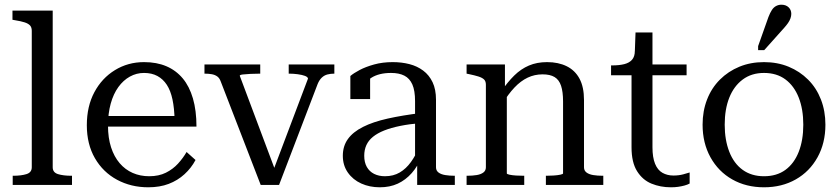

<svg xmlns="http://www.w3.org/2000/svg" viewBox="-20 -786 3571 816"><path d="M204 -741V-75Q204 -53 226.5 -46Q249 -39 284 -39H286V0H34V-39H36Q70 -39 92.5 -46Q115 -53 115 -75V-655Q115 -670 107.5 -678Q100 -686 84.5 -691Q69 -696 44 -700L33 -702V-741Z M439 -252Q439 -200 452 -160Q465 -120 488.5 -92.5Q512 -65 544 -51Q576 -37 614 -37Q655 -37 685 -52Q715 -67 736.5 -90.5Q758 -114 773 -140L811 -106Q793 -72 764 -45.5Q735 -19 697 -4.5Q659 10 610 10Q537 10 477.5 -22Q418 -54 383.5 -113.5Q349 -173 349 -254Q349 -334 381 -394Q413 -454 468.5 -488Q524 -522 592 -522Q646 -522 687 -504.5Q728 -487 756.5 -453Q785 -419 800 -367.5Q815 -316 815 -248H417V-293H750L722 -276Q721 -326 713 -363.5Q705 -401 689 -425.5Q673 -450 649 -463Q625 -476 592 -476Q560 -476 532 -460.5Q504 -445 483 -416Q462 -387 450.5 -345.5Q439 -304 439 -252Z M1289 -452Q1288 -459 1276 -463.5Q1264 -468 1245.5 -470.5Q1227 -473 1209 -473H1207V-512H1401V-473H1400Q1385 -473 1371.5 -469.5Q1358 -466 1347.5 -456Q1337 -446 1330 -429L1166 0H1088L918 -440Q913 -454 903.5 -461Q894 -468 880.5 -470.5Q867 -473 851 -473H849V-512H1086V-473H1084Q1065 -473 1045 -472Q1025 -471 1012 -469.5Q999 -468 999 -464L1152 -56L1139 -55Z M1772 -306 1771 -263Q1721 -259 1681.5 -251Q1642 -243 1613 -231.5Q1584 -220 1565 -204.5Q1546 -189 1537 -169Q1528 -149 1528 -124Q1528 -96 1539 -76.5Q1550 -57 1570 -47Q1590 -37 1616 -37Q1652 -37 1679 -53Q1706 -69 1726.5 -97.5Q1747 -126 1763 -164L1771 -119Q1756 -80 1730 -50.5Q1704 -21 1670.5 -5.5Q1637 10 1594 10Q1551 10 1515.5 -6Q1480 -22 1458.5 -52.5Q1437 -83 1437 -124Q1437 -165 1458.5 -195Q1480 -225 1522.5 -246.5Q1565 -268 1627.5 -282Q1690 -296 1772 -306ZM1753 0V-104H1744V-356Q1744 -401 1732.5 -427Q1721 -453 1698.5 -464.5Q1676 -476 1642 -476Q1590 -476 1557.5 -455Q1525 -434 1505 -404Q1505 -419 1508.5 -430.5Q1512 -442 1518.5 -450.5Q1525 -459 1534 -464Q1543 -469 1553 -471V-365H1469V-463Q1483 -475 1508.5 -488.5Q1534 -502 1570 -512Q1606 -522 1649 -522Q1687 -522 1720 -513.5Q1753 -505 1778.5 -486Q1804 -467 1818.5 -436.5Q1833 -406 1833 -362V-75Q1833 -61 1843.5 -53Q1854 -45 1872 -42Q1890 -39 1912 -39H1913V0Z M1963 0V-39H1964Q1988 -39 2006 -42Q2024 -45 2034.5 -53Q2045 -61 2045 -75V-426Q2045 -441 2037 -448.5Q2029 -456 2013 -461Q1997 -466 1973 -471L1963 -473V-512H2126V-407L2134 -396V-49Q2134 -46 2145.5 -43.5Q2157 -41 2173.5 -40Q2190 -39 2206 -39H2208V0ZM2544 0H2300V-39H2301Q2315 -39 2332 -40Q2349 -41 2361 -43.5Q2373 -46 2373 -49V-355Q2373 -396 2364.5 -421.5Q2356 -447 2337 -458.5Q2318 -470 2286 -470Q2252 -470 2222.5 -456Q2193 -442 2166.5 -414Q2140 -386 2116 -346L2109 -396Q2137 -437 2165.5 -465Q2194 -493 2228 -507.5Q2262 -522 2305 -522Q2353 -522 2388.5 -504.5Q2424 -487 2443 -451.5Q2462 -416 2462 -361V-75Q2462 -61 2472.5 -53Q2483 -45 2501 -42Q2519 -39 2542 -39H2544Z M2577 -466V-508H2581Q2612 -508 2633.5 -513.5Q2655 -519 2666.5 -532.5Q2678 -546 2678 -569L2730 -512H2898V-466ZM2753 -160Q2753 -117 2764 -90Q2775 -63 2795.5 -51.5Q2816 -40 2842 -40Q2865 -40 2883.5 -45Q2902 -50 2911 -53V-6Q2902 -1 2889 2.5Q2876 6 2862 8Q2848 10 2831 10Q2787 10 2749 -5.5Q2711 -21 2687.5 -58.5Q2664 -96 2664 -160V-505L2676 -510L2681 -648H2753Z M3488 -256Q3488 -178 3454.5 -117.5Q3421 -57 3362 -23.5Q3303 10 3227 10Q3151 10 3092 -23.5Q3033 -57 2999.5 -117.5Q2966 -178 2966 -256Q2966 -314 2985 -363Q3004 -412 3039.5 -447.5Q3075 -483 3122.5 -502.5Q3170 -522 3227 -522Q3284 -522 3331.5 -502.5Q3379 -483 3414.5 -447.5Q3450 -412 3469 -363Q3488 -314 3488 -256ZM3060 -256Q3060 -191 3079.5 -141Q3099 -91 3136.5 -64Q3174 -37 3227 -37Q3281 -37 3318 -64Q3355 -91 3374.5 -140.5Q3394 -190 3394 -256Q3394 -322 3374.5 -371.5Q3355 -421 3318 -448.5Q3281 -476 3227 -476Q3174 -476 3136.5 -448Q3099 -420 3079.5 -371Q3060 -322 3060 -256ZM3246 -714Q3253 -732 3260.5 -743.5Q3268 -755 3278.5 -760.5Q3289 -766 3301 -766Q3320 -766 3331.5 -755Q3343 -744 3343 -727Q3343 -718 3339.5 -708Q3336 -698 3329 -688Q3322 -678 3313 -668L3228 -573H3202V-590Z"/></svg>

Font: Roboto Serif 72pt
Style: Regular
Weight: 400
Designer: Greg Gazdowicz
Foundry: Commercial Type
Version: Version 1.008